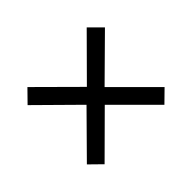

<svg xmlns="http://www.w3.org/2000/svg" viewBox="-101 -740 774 774"><g transform="rotate(45 286.0 -353.0)"><path d="M456 -574 285 -403 116 -574 64 -522 234 -353 65 -183 117 -132 284 -301 455 -132 505 -183 336 -353 506 -523Z"/></g></svg>

Font: Noto Sans Arabic
Style: Regular
Weight: 400
Designer: Monotype Design Team, Nadine Chahine, Nizar Qandah and Khaled Hosny
Foundry: Monotype Imaging Inc.
Version: Version 2.012